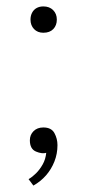

<svg xmlns="http://www.w3.org/2000/svg" viewBox="-20 -470 270 598"><path d="M84 108 69 88Q81 81 92.5 69.5Q104 58 113 42Q122 26 124 6Q111 10 92 2Q73 -6 73 -33Q73 -50 84.5 -61.5Q96 -73 115 -73Q140 -73 149.5 -55.5Q159 -38 159 -18Q159 9 149.5 33Q140 57 123.5 76Q107 95 84 108ZM115 -368Q97 -368 86 -379.5Q75 -391 75 -409Q75 -421 80 -430.5Q85 -440 94 -445Q103 -450 115 -450Q134 -450 145.5 -438.5Q157 -427 157 -409Q157 -391 146 -379.5Q135 -368 115 -368Z"/></svg>

Font: Onest Thin
Style: Regular
Weight: 250
Designer: Dmitri Voloshin, Andrey Kudryavtsev
Foundry: Dmitri Voloshin, Andrey Kudryavtsev
Version: Version 1.000;gftools[0.9.33]